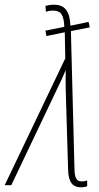

<svg xmlns="http://www.w3.org/2000/svg" viewBox="-68 -786 422 815"><path d="M276 9C286 9 297 7 302 4V-20C297 -18 288 -16 278 -16C257 -16 248 -31 248 -74L233 -654L313 -670L308 -693L231 -677C228 -743 204 -766 161 -766C144 -766 133 -763 125 -761L127 -736C135 -739 145 -741 157 -741C190 -741 203 -724 205 -672L125 -656L129 -633L207 -649L209 -538L-48 0H-20L178 -416C190 -440 201 -464 211 -489C210 -457 211 -437 211 -405L221 -68C222 -11 241 9 276 9Z"/></svg>

Font: Noto Sans Condensed Thin
Style: Italic
Weight: 100
Width: 3
Italic angle: -12°
Designer: Monotype Design Team
Foundry: Monotype Imaging Inc.
Version: Version 2.013